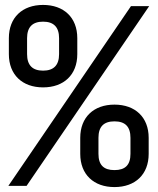

<svg xmlns="http://www.w3.org/2000/svg" viewBox="-20 -755 640 780"><path d="M155 -400C239 -400 294 -451 294 -535V-600C294 -684 239 -735 155 -735C71 -735 16 -684 16 -600V-535C16 -451 71 -400 155 -400ZM88 0 586 -730H512L14 0ZM155 -468C112 -468 90 -490 90 -535V-600C90 -645 112 -667 155 -667C198 -667 220 -645 220 -600V-535C220 -490 198 -468 155 -468ZM445 5C529 5 584 -46 584 -130V-195C584 -279 529 -330 445 -330C361 -330 306 -279 306 -195V-130C306 -46 361 5 445 5ZM445 -64C401 -64 380 -85 380 -130V-195C380 -240 401 -262 445 -262C489 -262 510 -240 510 -195V-130C510 -85 489 -64 445 -64Z"/></svg>

Font: Tekne LDO
Style: Regular
Weight: 400
Monospace: yes
Designer: Alessio Laiso, Mario Rullo, Paolo Rosset
Foundry: Alessio Laiso
Version: Version 1.000;hotconv 1.0.109;makeotfexe 2.5.65596